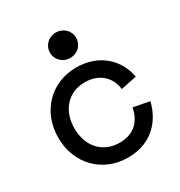

<svg xmlns="http://www.w3.org/2000/svg" viewBox="-172 -834 907 967"><g transform="rotate(-30 282.0 -350.0)"><path d="M216 -640C216 -598 250 -566 292 -566C334 -566 368 -598 368 -640C368 -682 334 -714 292 -714C250 -714 216 -682 216 -640ZM38 -248C38 -96 146 14 294 14C439 14 510 -83 532 -176L439 -194C426 -131 388 -72 294 -72C198 -72 132 -142 132 -248C132 -354 198 -424 292 -424C379 -424 430 -370 438 -301L530 -320C510 -429 424 -510 292 -510C146 -510 38 -400 38 -248Z"/></g></svg>

Font: Space Text Medium
Style: Regular
Weight: 500
Designer: Florian Karsten (Space Text), Colophon Foundry (Space Mono)
Foundry: Florian Karsten
Version: Version 1.003;PS 001.003;hotconv 1.0.88;makeotf.lib2.5.64775